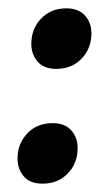

<svg xmlns="http://www.w3.org/2000/svg" viewBox="-20 -429 269 460"><path d="M82 11Q52 11 37 -6.5Q22 -24 22 -49Q22 -85 45.5 -109.5Q69 -134 106 -134Q135 -134 150.5 -117Q166 -100 166 -74Q166 -38 142.5 -13.5Q119 11 82 11ZM115 -264Q85 -264 70 -281.5Q55 -299 55 -324Q55 -360 78.5 -384.5Q102 -409 139 -409Q168 -409 183.5 -392Q199 -375 199 -349Q199 -313 175.5 -288.5Q152 -264 115 -264Z"/></svg>

Font: Alegreya SemiBold
Style: Italic
Weight: 600
Italic angle: -7°
Designer: Juan Pablo del Peral
Foundry: Huerta Tipografica
Version: Version 2.009